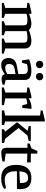

<svg xmlns="http://www.w3.org/2000/svg" viewBox="1218 -1986 779 3255"><g transform="rotate(90 1607.5 -358.5)"><path d="M29 0V-33L115 -58V-422L29 -432V-464L182 -501H214V-461Q233 -469 261 -478.5Q289 -488 321 -494.5Q353 -501 383 -501Q414 -501 443 -491Q472 -481 489 -459Q510 -467 541 -477Q572 -487 607.5 -494Q643 -501 676 -501Q715 -501 743 -489.5Q771 -478 786.5 -454Q802 -430 802 -393V-58L890 -33V0H633V-33L703 -58V-371Q703 -408 685.5 -421Q668 -434 613 -434Q584 -434 555 -430Q526 -426 505 -419Q506 -414 507 -407Q508 -400 508 -391V-58L578 -33V0H339V-33L409 -58V-371Q409 -409 391 -421.5Q373 -434 317 -434Q290 -434 262 -430Q234 -426 214 -419V-58L283 -33V0Z M1073 11Q1038 11 1013 -6Q988 -23 975.5 -51.5Q963 -80 963 -112Q963 -137 972 -166Q981 -195 1009 -219Q1037 -243 1090 -253L1236 -280V-360Q1236 -399 1220 -419.5Q1204 -440 1156 -440Q1135 -440 1111.5 -436.5Q1088 -433 1067 -426L1044 -341H1003L986 -464Q1030 -480 1079 -490.5Q1128 -501 1180 -501Q1227 -501 1262 -490.5Q1297 -480 1316 -455.5Q1335 -431 1335 -387V-66L1416 -45V-12Q1386 -3 1361.5 0.5Q1337 4 1315 4Q1288 4 1266 -9Q1244 -22 1238 -50Q1201 -22 1160.5 -5.5Q1120 11 1073 11ZM1130 -57Q1157 -57 1186.5 -68Q1216 -79 1236 -91V-232L1146 -216Q1099 -207 1081.5 -182.5Q1064 -158 1064 -127Q1064 -88 1082.5 -72.5Q1101 -57 1130 -57ZM1073 -579Q1045 -579 1027.5 -596.5Q1010 -614 1010 -641Q1010 -667 1027.5 -684.5Q1045 -702 1073 -702Q1100 -702 1118 -684.5Q1136 -667 1136 -641Q1136 -614 1118 -596.5Q1100 -579 1073 -579ZM1279 -579Q1251 -579 1233.5 -596.5Q1216 -614 1216 -641Q1216 -667 1233.5 -684.5Q1251 -702 1279 -702Q1306 -702 1324 -684.5Q1342 -667 1342 -641Q1342 -614 1324 -596.5Q1306 -579 1279 -579Z M1463 0V-35L1549 -59V-421L1463 -432V-463L1608 -501H1646V-455Q1680 -477 1721.5 -490Q1763 -503 1799 -503Q1806 -503 1813 -503Q1820 -503 1826 -502L1810 -347H1764L1743 -430Q1718 -430 1693.5 -425Q1669 -420 1648 -412V-58L1762 -36V0Z M1852 0V-38L1939 -58V-649L1852 -659V-690L2008 -728H2039V-58L2100 -38V0ZM2171 0V-38L2214 -55L2052 -258L2197 -437L2117 -456V-491H2373V-456L2279 -436L2150 -282L2333 -57L2404 -37V0Z M2567 9Q2535 9 2517 -3Q2499 -15 2492.5 -33.5Q2486 -52 2486 -72V-434H2413V-473L2495 -502L2539 -602H2584V-491H2733V-427L2584 -433V-66L2719 -46V-12Q2698 -6 2668.5 -1Q2639 4 2611 6.5Q2583 9 2567 9Z M3005 11Q2944 11 2900.5 -6.5Q2857 -24 2829 -57.5Q2801 -91 2788 -137.5Q2775 -184 2775 -243Q2775 -310 2790.5 -358.5Q2806 -407 2834.5 -438.5Q2863 -470 2903.5 -485.5Q2944 -501 2994 -501Q3093 -501 3139.5 -455Q3186 -409 3186 -311Q3186 -304 3185.5 -294.5Q3185 -285 3185 -275.5Q3185 -266 3183 -256H2883V-227Q2883 -168 2900 -128Q2917 -88 2949.5 -68.5Q2982 -49 3027 -49Q3058 -49 3097 -55.5Q3136 -62 3173 -72L3180 -37Q3141 -13 3100.5 -1Q3060 11 3005 11ZM2885 -297 3082 -308V-330Q3082 -367 3074 -393Q3066 -419 3048 -432Q3030 -445 3000 -445Q2959 -445 2934.5 -429.5Q2910 -414 2899 -381.5Q2888 -349 2885 -297Z"/></g></svg>

Font: Manuale Medium
Style: Regular
Weight: 500
Designer: Eduardo Tunni / Pablo Cosgaya
Foundry: Eduardo Tunni / Pablo Cosgaya
Version: Version 1.002